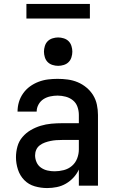

<svg xmlns="http://www.w3.org/2000/svg" viewBox="-20 -942 590 974"><path d="M219 12Q187 12 156 3Q125 -6 103 -28.5Q81 -51 71 -82Q61 -113 61 -144Q61 -172 68.5 -199Q76 -226 94 -247Q112 -268 136 -282Q160 -296 186.5 -304Q213 -312 240.5 -314.5Q268 -317 295 -317H380V-359Q380 -380 373 -400Q366 -420 350 -433Q334 -446 313.5 -451.5Q293 -457 272 -457Q254 -457 235 -453Q216 -449 200.5 -439Q185 -429 175.5 -412Q166 -395 166 -376H69Q69 -401 76 -424.5Q83 -448 97.5 -468.5Q112 -489 132 -503.5Q152 -518 175.5 -527Q199 -536 223.5 -539Q248 -542 272 -542Q298 -542 324 -538.5Q350 -535 374 -525Q398 -515 418.5 -498Q439 -481 452.5 -459Q466 -437 471.5 -411Q477 -385 477 -359V0H380V-82Q370 -60 353 -41.5Q336 -23 314.5 -10.5Q293 2 268.5 7Q244 12 219 12ZM257 -73Q280 -73 303.5 -79Q327 -85 345 -100.5Q363 -116 371.5 -138.5Q380 -161 380 -184V-232H295Q280 -232 265.5 -231Q251 -230 236.5 -227Q222 -224 208 -219Q194 -214 182 -205Q170 -196 164 -182.5Q158 -169 158 -154Q158 -136 165.5 -119Q173 -102 188 -91.5Q203 -81 221 -77Q239 -73 257 -73ZM275 -608Q261 -608 246.5 -612.5Q232 -617 222 -627Q212 -637 207.5 -651.5Q203 -666 203 -680Q203 -694 207.5 -708.5Q212 -723 222 -733Q232 -743 246.5 -747.5Q261 -752 275 -752Q289 -752 303.5 -747.5Q318 -743 328 -733Q338 -723 342.5 -708.5Q347 -694 347 -680Q347 -666 342.5 -651.5Q338 -637 328 -627Q318 -617 303.5 -612.5Q289 -608 275 -608ZM114 -848V-922H436V-848Z"/></svg>

Font: Lode Dark
Style: Bold
Weight: 700
Monospace: yes
Designer: Belleve Invis
Foundry: Belleve Invis
Version: Version 29.2.0; ttfautohint (v1.8.3)